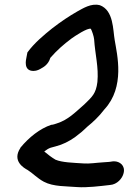

<svg xmlns="http://www.w3.org/2000/svg" viewBox="-20 -659 563 820"><path d="M93 -414C91 -404 79 -356 123 -356C138 -356 150 -363 158 -368C161 -370 186 -381 195 -412C224 -445 250 -468 286 -495C300 -505 354 -541 368 -536C373 -527 381 -503 382 -491C386 -428 402 -371 396 -309C390 -259 373 -245 340 -213C302 -180 271 -147 223 -132C217 -130 206 -126 200 -126H199C151 -110 104 -73 67 -28V-27C30 29 83 59 98 67C119 80 139 102 167 117C208 139 265 136 310 140C351 143 407 136 450 131C480 129 503 103 508 80C516 47 490 30 468 30H463C449 32 447 33 424 34C390 36 362 41 337 39C291 36 245 35 217 23C200 13 186 2 169 -12C178 -19 187 -25 196 -28L218 -34C249 -42 274 -55 300 -73C310 -80 318 -88 328 -95C338 -103 347 -113 353 -118C375 -136 401 -159 426 -192C515 -288 480 -426 470 -487C462 -531 466 -615 406 -637H405C369 -646 334 -623 310 -610C275 -590 242 -568 203 -538C168 -510 126 -475 97 -435Z"/></svg>

Font: Stray Cat
Style: ExBlkCnObl
Weight: 1000
Version: Version 1.0